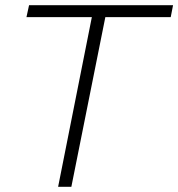

<svg xmlns="http://www.w3.org/2000/svg" viewBox="-20 -720 687 740"><path d="M204 0 334 -654H82L92 -700H647L638 -654H386L255 0Z"/></svg>

Font: Montserrat Thin Light
Style: Italic
Weight: 300
Italic angle: -11.3°
Version: Version 9.000